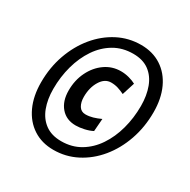

<svg xmlns="http://www.w3.org/2000/svg" viewBox="-150 -832 922 934"><g transform="rotate(30 311.5 -365.0)"><path d="M267 -37Q201.5 -37 153 -68.8Q104.5 -100.5 78 -158Q51.5 -215.5 51.5 -292Q51.5 -375.5 77.2 -448.2Q103 -521 148.5 -576Q194 -631 254 -662Q314 -693 383 -693Q448.5 -693 497 -661.5Q545.5 -630 572 -572.8Q598.5 -515.5 598.5 -439Q598.5 -355.5 573 -282.5Q547.5 -209.5 502 -154.2Q456.5 -99 396.2 -68Q336 -37 267 -37ZM279 -92.5Q338.5 -92.5 385.2 -120.2Q432 -148 464.2 -196Q496.5 -244 513.2 -305.5Q530 -367 530 -435Q530 -493 513 -538.8Q496 -584.5 461 -610.5Q426 -636.5 371.5 -636.5Q311.5 -636.5 264.8 -609Q218 -581.5 185.5 -533.5Q153 -485.5 136 -423.8Q119 -362 119 -294Q119 -236 136.2 -190.2Q153.5 -144.5 189 -118.5Q224.5 -92.5 279 -92.5ZM301.5 -194Q249 -194 218.2 -229.8Q187.5 -265.5 187.5 -325Q187.5 -383 210.8 -430.2Q234 -477.5 273.5 -505.2Q313 -533 362 -533Q385 -533 407.5 -527Q430 -521 446.5 -512L424 -441Q405.5 -450 387.2 -455.8Q369 -461.5 348 -461.5Q312.5 -461.5 289.8 -424.2Q267 -387 267 -335Q267 -304.5 279.2 -284.5Q291.5 -264.5 316 -264.5Q336.5 -264.5 357 -270.5Q377.5 -276.5 399 -286.5L393.5 -215.5Q374.5 -205.5 349 -199.8Q323.5 -194 301.5 -194Z"/></g></svg>

Font: Cabin Condensed SemiBold
Style: Italic
Weight: 600
Width: 3
Italic angle: -10°
Designer: Pablo Impallari
Foundry: Pablo Impallari. http://www.impallari.com Igino Marini. http://www.ikern.com
Version: Version 3.001; ttfautohint (v1.8.3)